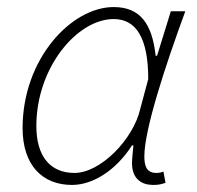

<svg xmlns="http://www.w3.org/2000/svg" viewBox="-20 -512 557 544"><path d="M184 12C244 12 309 -30 354 -100H358C356 -80 354 -60 354 -48C355 -4 382 12 414 12C430 12 437 10 449 6L443 -26C439 -24 432 -22 423 -22C394 -22 389 -44 389 -69C389 -144 447 -322 505 -480H464L425 -354H421C411 -445 377 -492 302 -492C182 -492 44 -345 44 -149C44 -44 100 12 184 12ZM191 -22C124 -22 83 -67 83 -155C83 -321 199 -458 302 -458C366 -458 400 -404 400 -288L377 -202C357 -117 265 -22 191 -22Z"/></svg>

Font: Source Sans Pro Light
Style: Italic
Weight: 300
Italic angle: -11°
Designer: Paul D. Hunt
Foundry: Adobe Systems Incorporated
Version: Version 3.006;hotconv 1.0.111;makeotfexe 2.5.65597